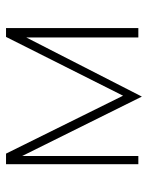

<svg xmlns="http://www.w3.org/2000/svg" viewBox="55 -546 502 653"><g transform="rotate(-90 306.5 -219.0)"><path d="M538 -450V0H506V-381L305 12L103 -395V0H75V-450H111L308 -52L508 -450Z"/></g></svg>

Font: Poiret One
Style: Regular
Weight: 400
Designer: Denis Masharov (denis.masharov@gmail.com), Cyreal (Charset Expansion)
Foundry: Denis Masharov
Version: Version 1.101